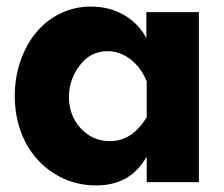

<svg xmlns="http://www.w3.org/2000/svg" viewBox="-20 -555 681 585"><path d="M427 -78V0H586V-518H426V-439Q402 -484 357.5 -509.5Q313 -535 257 -535Q208 -535 165 -514.5Q122 -494 91 -457Q60 -420 42.5 -369.5Q25 -319 25 -263Q25 -205 43 -155Q61 -105 95 -68Q129 -31 174.5 -10.5Q220 10 273 10Q378 10 427 -78ZM315 -125Q262 -125 226 -164Q190 -203 190 -260Q190 -287 199 -312Q208 -337 224 -357Q256 -399 308 -399Q346 -399 378 -374Q410 -349 427 -307V-198Q383 -125 315 -125Z"/></svg>

Font: RT Raleway ExtraBold
Style: Regular
Weight: 400
Designer: Matt McInerney, Pablo Impallari, Rodrigo Fuenzalida — Edited by Milan Moffatt in April 2016
Foundry: Matt McInerney, Pablo Impallari, Rodrigo Fuenzalida — Edited by Milan Moffatt in April 2016
Version: Version 3.001